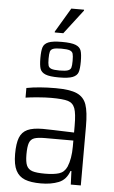

<svg xmlns="http://www.w3.org/2000/svg" viewBox="-63 -1001 625 1050"><g transform="rotate(5 249.5 -475.5)"><path d="M48 -140Q48 -198 60.5 -230Q73 -262 103 -276Q133 -290 188 -290Q217 -290 359 -285V-322Q359 -389 348.5 -417.5Q338 -446 310.5 -454.5Q283 -463 218 -463Q187 -463 144.5 -459.5Q102 -456 78 -452V-505Q145 -518 238 -518Q316 -518 354.5 -501Q393 -484 407 -444Q421 -404 421 -324V0H366L363 -74H358Q341 -25 299.5 -8.5Q258 8 202 8Q147 8 114 -5Q81 -18 64.5 -50Q48 -82 48 -140ZM340 -96Q359 -141 359 -208V-241H204Q164 -241 144.5 -234Q125 -227 117.5 -206.5Q110 -186 110 -143Q110 -102 119 -82Q128 -62 150.5 -54.5Q173 -47 220 -47Q268 -47 297 -56Q326 -65 340 -96ZM140 -675Q140 -715 146.5 -734.5Q153 -754 176 -763.5Q199 -773 250 -773Q302 -773 325.5 -763.5Q349 -754 355.5 -734.5Q362 -715 362 -675Q362 -635 355.5 -616Q349 -597 325.5 -587.5Q302 -578 250 -578Q199 -578 176 -587.5Q153 -597 146.5 -616Q140 -635 140 -675ZM317 -675Q317 -702 313.5 -714Q310 -726 296 -731Q282 -736 250 -736Q219 -736 205.5 -731Q192 -726 188.5 -714Q185 -702 185 -675Q185 -649 188.5 -637.5Q192 -626 205.5 -621Q219 -616 250 -616Q282 -616 296 -621Q310 -626 313.5 -637.5Q317 -649 317 -675ZM206 -821V-826L285 -959H355V-954L253 -821Z"/></g></svg>

Font: Saira Semi Condensed Light
Style: Regular
Weight: 300
Width: 4
Designer: Hector Gatti with collaboration of the Omnibus-Type team
Foundry: Omnibus-Type
Version: Version 1.001; ttfautohint (v1.8)